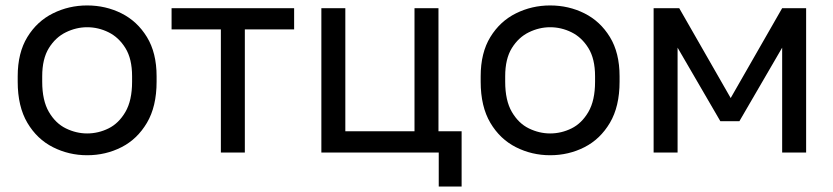

<svg xmlns="http://www.w3.org/2000/svg" viewBox="-20 -560 3060 705"><path d="M300 10Q233 10 174.5 -19.5Q116 -49 80.5 -109Q45 -169 45 -260V-280Q45 -366 80.5 -424Q116 -482 174.5 -511Q233 -540 300 -540Q368 -540 426 -511Q484 -482 519.5 -424Q555 -366 555 -280V-260Q555 -169 519.5 -109Q484 -49 426 -19.5Q368 10 300 10ZM300 -70Q341 -70 378.5 -88.5Q416 -107 440.5 -149Q465 -191 465 -260V-280Q465 -344 440.5 -383.5Q416 -423 378.5 -441.5Q341 -460 300 -460Q260 -460 222 -441.5Q184 -423 159.5 -383.5Q135 -344 135 -280V-260Q135 -191 159.5 -149Q184 -107 222 -88.5Q260 -70 300 -70Z M791 0V-452H610V-530H1060V-452H879V0Z M1591 125V0H1160V-530H1248V-78H1502V-530H1590V-78H1675V125Z M2000 10Q1933 10 1874.5 -19.5Q1816 -49 1780.5 -109Q1745 -169 1745 -260V-280Q1745 -366 1780.5 -424Q1816 -482 1874.5 -511Q1933 -540 2000 -540Q2068 -540 2126 -511Q2184 -482 2219.5 -424Q2255 -366 2255 -280V-260Q2255 -169 2219.5 -109Q2184 -49 2126 -19.5Q2068 10 2000 10ZM2000 -70Q2041 -70 2078.5 -88.5Q2116 -107 2140.5 -149Q2165 -191 2165 -260V-280Q2165 -344 2140.5 -383.5Q2116 -423 2078.5 -441.5Q2041 -460 2000 -460Q1960 -460 1922 -441.5Q1884 -423 1859.5 -383.5Q1835 -344 1835 -280V-260Q1835 -191 1859.5 -149Q1884 -107 1922 -88.5Q1960 -70 2000 -70Z M2380 0V-530H2474L2663 -200L2852 -530H2940V0H2852V-385L2695 -115H2625L2468 -385V0Z"/></svg>

Font: Golos Text
Style: Regular
Weight: 400
Designer: A.Korolkova, Vitaly Kuzmin
Foundry: ParaType Ltd
Version: Version 2.004